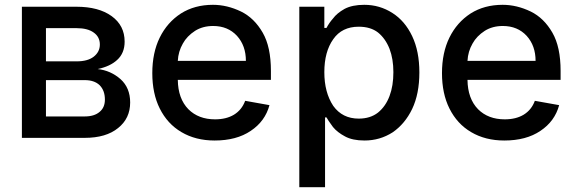

<svg xmlns="http://www.w3.org/2000/svg" viewBox="-20 -573 2397 798"><path d="M444 -506Q498 -467 498 -400Q498 -352 467 -324Q438 -297 386 -286Q440 -280 481 -244Q521 -208 521 -147Q521 -81 471 -41Q421 0 332 0H71V-545H298Q390 -545 444 -506ZM394 -108Q416 -126 416 -159Q416 -197 394 -219Q372 -240 332 -240H171V-89H332Q372 -89 394 -108ZM369 -337Q395 -357 395 -388Q395 -420 369 -438Q344 -456 298 -456H171V-318H299Q344 -318 369 -337Z M734 -24Q676 -58 644 -122Q613 -184 613 -269Q613 -354 644 -417Q675 -480 732 -517Q789 -553 865 -553Q924 -553 982 -525Q1037 -498 1072 -437Q1106 -378 1106 -278V-241H719Q720 -163 763 -119Q805 -77 874 -77Q920 -77 952 -96Q985 -116 999 -154L1100 -136Q1082 -69 1022 -29Q963 11 872 11Q793 11 734 -24ZM965 -424Q927 -465 866 -465Q823 -465 791 -445Q757 -423 740 -392Q721 -359 719 -320H1002Q1002 -383 965 -424Z M1328 -545V-457H1337Q1348 -478 1364 -496Q1380 -518 1412 -536Q1444 -553 1494 -553Q1558 -553 1611 -519Q1663 -486 1693 -423Q1723 -360 1723 -272Q1723 -183 1693 -120Q1663 -58 1612 -23Q1559 11 1495 11Q1445 11 1414 -6Q1382 -23 1364 -45Q1342 -75 1337 -85H1331V205H1224V-545ZM1365 -133Q1403 -80 1471 -80Q1519 -80 1551 -105Q1583 -131 1599 -174Q1615 -216 1615 -273Q1615 -328 1599 -370Q1582 -413 1551 -438Q1520 -462 1471 -462Q1401 -462 1365 -410Q1328 -358 1328 -273Q1328 -189 1365 -133Z M1938 -24Q1880 -58 1848 -122Q1817 -184 1817 -269Q1817 -354 1848 -417Q1879 -480 1936 -517Q1993 -553 2069 -553Q2128 -553 2186 -525Q2241 -498 2276 -437Q2310 -378 2310 -278V-241H1923Q1924 -163 1967 -119Q2009 -77 2078 -77Q2124 -77 2156 -96Q2189 -116 2203 -154L2304 -136Q2286 -69 2226 -29Q2167 11 2076 11Q1997 11 1938 -24ZM2169 -424Q2131 -465 2070 -465Q2027 -465 1995 -445Q1961 -423 1944 -392Q1925 -359 1923 -320H2206Q2206 -383 2169 -424Z"/></svg>

Font: Sinter Medium
Style: Regular
Weight: 500
Foundry: Adobe & rsms
Version: Version 1.000